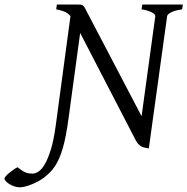

<svg xmlns="http://www.w3.org/2000/svg" viewBox="-169 -635 821 841"><path d="M628.9 -594.2Q596.7 -589.4 580.3 -580.8Q564 -572.3 563 -564L482.9 15.1Q472.7 13.7 464.4 11.7Q456.1 9.8 449.2 5.9Q442.4 2 436.5 -4.6Q430.7 -11.2 424.8 -22L182.1 -490.7L131.8 -120.6Q126 -77.1 119.6 -43.7Q113.3 -10.3 105.7 15.1Q98.1 40.5 89.8 59.3Q81.5 78.1 71.8 92.8Q62 107.4 50.8 118.9Q39.6 130.4 26.9 140.6Q13.7 150.9 -1.7 159.2Q-17.1 167.5 -32 173.3Q-46.9 179.2 -60.1 182.4Q-73.2 185.5 -82 185.5Q-95.2 185.5 -107.7 180.9Q-120.1 176.3 -129.6 170.2Q-139.2 164.1 -144.5 157.5Q-149.9 150.9 -149.4 146.5Q-148.9 142.6 -142.3 135.3Q-135.7 127.9 -126.5 120.6Q-117.2 113.3 -107.7 106.7Q-98.1 100.1 -91.8 97.7Q-81.1 106.4 -72.5 112.1Q-64 117.7 -56.4 120.6Q-48.8 123.5 -41.5 124.5Q-34.2 125.5 -25.9 125.5Q-14.6 125.5 -0.7 116.7Q13.2 107.9 27.1 84.5Q41 61 53.7 20Q66.4 -21 75.2 -85.4L139.6 -564H140.6Q127.9 -578.1 113 -584.2Q98.1 -590.3 77.1 -594.2L80.1 -615.2H167Q177.7 -615.2 183.8 -614.7Q189.9 -614.3 194.6 -610.6Q199.2 -606.9 203.4 -599.1Q207.5 -591.3 214.8 -577.1L451.2 -126L511.2 -564Q511.7 -566.9 508.8 -571Q505.9 -575.2 498.8 -579.3Q491.7 -583.5 480 -587.4Q468.3 -591.3 451.2 -594.2L454.1 -615.2H631.8Z"/></svg>

Font: GentiumAlt
Style: Italic
Weight: 400
Italic angle: -7°
Designer: J. Victor Gaultney
Version: Version 1.02; 2005; OFL release